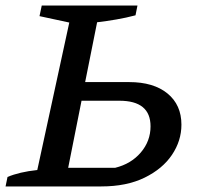

<svg xmlns="http://www.w3.org/2000/svg" viewBox="-36 -670 707 690"><path d="M-16 0 -9 -34Q33 -52 98 -59L213 -589L106 -612L114 -650H458L451 -615Q417 -606 382 -600Q347 -594 313 -590L270 -375H428Q516 -375 566 -334Q616 -293 616 -222Q616 -164 582 -113.5Q548 -63 483.5 -31.5Q419 0 328 0ZM209 -67H378Q435 -81 470 -122Q505 -163 505 -216Q505 -308 393 -308H257Z"/></svg>

Font: Piazzolla Medium
Style: Italic
Weight: 500
Italic angle: -11.3°
Designer: Juan Pablo del Peral
Foundry: Huerta Tipografica
Version: Version 1.330